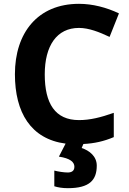

<svg xmlns="http://www.w3.org/2000/svg" viewBox="-20 -795 677 1004"><path d="M486 71C486 22 447 -8 407 -21L416 -42C474 -45 523 -56 575 -78V-205C507 -181 451 -167 393 -167C268 -167 214 -254 214 -406C214 -556 277 -649 393 -649C445 -649 500 -627 553 -602L602 -725C537 -756 464 -775 393 -775C177 -775 58 -623 58 -407C58 -207 141 -68 323 -44L288 24C348 33 369 53 369 77C369 100 353 107 334 107C314 107 283 102 264 97V179C283 185 306 189 335 189C449 189 486 146 486 71Z"/></svg>

Font: Noto Sans Tamil UI
Style: Bold
Weight: 700
Designer: Jelle Bosma - Monotype Design Team
Foundry: Monotype Imaging Inc.
Version: Version 2.004